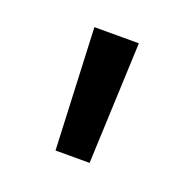

<svg xmlns="http://www.w3.org/2000/svg" viewBox="-59 -767 344 349"><g transform="rotate(20 113.0 -592.5)"><path d="M80.1 -475.1 69.8 -710H155.8L146 -475.1Z"/></g></svg>

Font: TASA Orbiter Text
Style: Regular
Weight: 400
Designer: Weizhong Zhang
Version: Version 1.000;Glyphs 3.1.2 (3151)